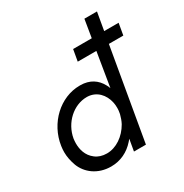

<svg xmlns="http://www.w3.org/2000/svg" viewBox="-180 -921 1026 1071"><g transform="rotate(-30 333.0 -385.5)"><path d="M360 -591H480L444 -372C441 -381 437 -389 433 -396C409 -441 367 -470 306 -470C305 -470 303 -470 302 -470C177 -470 65 -366 45 -230C43 -217 42 -203 42 -191C42 -162 48 -133 59 -102C82 -41 143 9 230 9C291 9 343 -17 382 -61C386 -66 390 -70 394 -75L381 0H458L560 -590H653L666 -665H573L593 -780H512L493 -665H373ZM125 -230C141 -325 220 -395 304 -395C305 -395 307 -395 308 -395C367 -393 407 -350 419 -292C421 -282 422 -271 422 -260C422 -253 422 -246 421 -239L418 -220C413 -201 407 -183 398 -166C364 -106 306 -66 246 -66C217 -66 192 -74 173 -89C133 -119 123 -164 123 -201C123 -211 124 -220 125 -230Z"/></g></svg>

Font: Jost
Style: Italic
Weight: 400
Italic angle: -5°
Version: Version 3.710